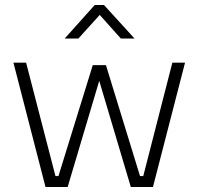

<svg xmlns="http://www.w3.org/2000/svg" viewBox="-20 -752 798 772"><path d="M34 -500H85L203 -44H215L353 -490H406L543 -44H556L673 -500H724L595 0H506L379 -427L252 0H163ZM240 -597 361 -732H398L521 -597H466L381 -692L295 -597Z"/></svg>

Font: TitilliumText
Style: Light
Weight: 300
Designer: Accademia di Belle Arti di Urbino and others
Foundry: Accademia di Belle Arti di Urbino and others.
Version: Version 60.001